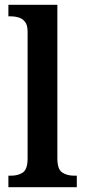

<svg xmlns="http://www.w3.org/2000/svg" viewBox="-20 -780 354 800"><path d="M15 0V-48H26Q56 -48 75.5 -61.5Q95 -75 95 -120V-648Q95 -676 84 -689.5Q73 -703 57 -707.5Q41 -712 26 -712H15V-760H219V-120Q219 -75 239 -61.5Q259 -48 289 -48H300V0Z"/></svg>

Font: Noto Serif Lao SemiCondensed SemiBold
Style: Regular
Weight: 600
Width: 4
Designer: Monotype Design Team
Foundry: Monotype Imaging Inc.
Version: Version 2.003; ttfautohint (v1.8.4.7-5d5b)